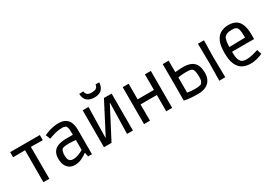

<svg xmlns="http://www.w3.org/2000/svg" viewBox="18 -1707 3688 2624"><g transform="rotate(-30 1862.0 -394.5)"><path d="M190 0 191 -504 2 -502V-583H470V-502L283 -504L284 0Z M685 13Q638 13 602 -8.5Q566 -30 546 -72Q526 -114 526 -173Q526 -244 555 -285Q584 -326 637 -343Q690 -360 761 -360H863Q863 -409 860 -443.5Q857 -478 845 -495Q835 -507 818.5 -511.5Q802 -516 781 -516Q742 -516 704.5 -509Q667 -502 636 -492Q605 -482 586.5 -475Q568 -468 568 -468L539 -540Q539 -540 558 -548.5Q577 -557 609.5 -568Q642 -579 682.5 -587.5Q723 -596 767 -596Q837 -596 878.5 -569.5Q920 -543 938 -495Q956 -447 956 -383V0H896L883 -62H877Q868 -56 849.5 -43.5Q831 -31 806 -18Q781 -5 750 4Q719 13 685 13ZM703 -68Q738 -68 770 -78.5Q802 -89 827 -101.5Q852 -114 863 -121V-277Q852 -279 826 -281.5Q800 -284 759 -284Q670 -284 649 -266Q637 -256 630 -232Q623 -208 623 -174Q623 -118 641.5 -93Q660 -68 703 -68Z M1146 0V-583H1238L1228 -104H1233L1482 -583H1603V0H1510L1521 -483H1517L1265 0ZM1375 -653Q1304 -653 1262 -688.5Q1220 -724 1217 -800L1282 -803Q1286 -769 1306.5 -750Q1327 -731 1375 -731Q1430 -731 1451 -750Q1472 -769 1476 -803L1533 -800Q1528 -723 1487 -688Q1446 -653 1375 -653Z M1778 0V-583H1872L1871 -293L1872 0ZM2128 0 2129 -289 2128 -583H2222V0ZM1797 -257V-337H2201V-257Z M2965 1 2969 -263 2965 -583H3060L3055 -325L3060 0ZM2623 13Q2583 13 2542.5 10.5Q2502 8 2467.5 4Q2433 0 2409 -6L2410 -265L2409 -583H2503V-402Q2520 -403 2540 -404.5Q2560 -406 2581 -407.5Q2602 -409 2619 -409Q2690 -410 2741.5 -391Q2793 -372 2821.5 -324Q2850 -276 2850 -190Q2850 -127 2824.5 -81.5Q2799 -36 2748.5 -11.5Q2698 13 2623 13ZM2625 -68Q2661 -68 2686.5 -72Q2712 -76 2722 -83Q2733 -92 2744 -113Q2755 -134 2755 -183Q2755 -223 2749 -258.5Q2743 -294 2727 -310Q2716 -321 2692.5 -325Q2669 -329 2631 -329Q2590 -329 2555 -325Q2520 -321 2503 -318V-79Q2514 -77 2532.5 -74Q2551 -71 2575.5 -69.5Q2600 -68 2625 -68Z M3454 14Q3383 14 3329 -15.5Q3275 -45 3245.5 -112.5Q3216 -180 3216 -292Q3216 -410 3247 -476Q3278 -542 3331.5 -569.5Q3385 -597 3452 -597Q3519 -597 3565.5 -571Q3612 -545 3637 -484Q3662 -423 3662 -321V-255H3271L3315 -271Q3312 -210 3318.5 -172.5Q3325 -135 3336 -116Q3347 -97 3355 -89Q3369 -77 3388 -71.5Q3407 -66 3436 -66Q3464 -66 3493 -70.5Q3522 -75 3547 -81.5Q3572 -88 3591.5 -94.5Q3611 -101 3623 -104L3646 -31Q3637 -27 3610 -16Q3583 -5 3543 4.5Q3503 14 3454 14ZM3315 -294 3271 -328 3608 -335 3566 -300Q3566 -368 3562.5 -416Q3559 -464 3543 -489Q3536 -499 3519.5 -508Q3503 -517 3457 -517Q3408 -517 3383.5 -506.5Q3359 -496 3345 -479Q3310 -434 3315 -294Z"/></g></svg>

Font: Ruda Medium
Style: Regular
Weight: 500
Version: Version 2.001